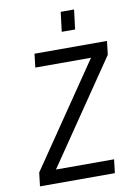

<svg xmlns="http://www.w3.org/2000/svg" viewBox="-92 -889 663 947"><g transform="rotate(-10 240.0 -415.0)"><path d="M405 0 413 -68H122L472 -581L480 -649H117L109 -581H388L38 -68L30 0ZM335 -732 347 -830H280L268 -732Z"/></g></svg>

Font: Gamestation Condensed
Style: Italic
Weight: 400
Width: 3
Designer: Jonas Hecksher
Foundry: Jonas Hecksher, Playtypeª, e-types AS
Version: Version 1.003